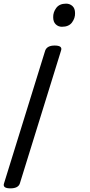

<svg xmlns="http://www.w3.org/2000/svg" viewBox="-90 -535 492 1054"><path d="M210 -285Q255 -285 245 -257L19 472Q15 485 2 492Q-11 499 -33 499Q-77 499 -68 472L158 -257Q163 -271 176 -278Q189 -285 210 -285ZM273 -515Q293 -515 307.5 -502Q322 -489 322 -463Q323 -436 305.5 -412Q288 -388 250 -388Q230 -388 216 -401.5Q202 -415 202 -440Q201 -467 218.5 -491Q236 -515 273 -515Z"/></svg>

Font: Playwrite SK
Style: Regular
Weight: 400
Designer: Veronika Burian, José Scaglione
Foundry: TypeTogether
Version: Version 1.002